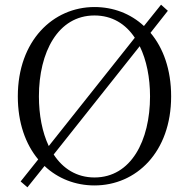

<svg xmlns="http://www.w3.org/2000/svg" viewBox="-20 -775 807 819"><path d="M146 -364C146 -552 227 -709 383 -709C458 -709 516 -673 555 -614L188 -152C160 -211 146 -285 146 -364ZM576 -578C605 -519 620 -444 620 -364C620 -175 539 -18 383 -18C307 -18 248 -56 209 -116ZM383 -745C206 -745 56 -601 56 -364C56 -251 89 -160 143 -95L68 -1L97 24L170 -67C227 -13 302 16 383 16C561 16 710 -126 710 -364C710 -479 676 -571 622 -635L696 -729L667 -755L594 -664C537 -717 463 -745 383 -745Z"/></svg>

Font: Noto Serif CJK KR
Style: Regular
Weight: 400
Designer: Ryoko NISHIZUKA 西塚涼子 (kana & ideographs); Frank Grießhammer (Latin, Greek & Cyrillic); Wenlong ZHANG 张文龙 (bopomofo); San
Foundry: Adobe
Version: Version 2.001;hotconv 1.1.0;makeotfexe 2.6.0